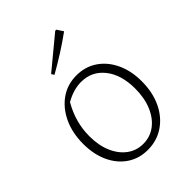

<svg xmlns="http://www.w3.org/2000/svg" viewBox="-208 -811 920 920"><g transform="rotate(-45 251.5 -351.0)"><path d="M245 8Q186 8 141 -22.5Q96 -53 71 -107Q46 -161 46 -231Q46 -306 73 -363.5Q100 -421 147 -454Q194 -487 255 -487Q315 -487 360.5 -456Q406 -425 431.5 -370.5Q457 -316 457 -246Q457 -171 430 -114Q403 -57 355 -24.5Q307 8 245 8ZM250 -28Q297 -28 333 -55Q369 -82 389.5 -130.5Q410 -179 410 -243Q410 -337 365.5 -393Q321 -449 249 -449Q197 -449 143 -418Q93 -332 93 -237Q93 -175 113 -128Q133 -81 168.5 -54.5Q204 -28 250 -28ZM183 -563 174 -577 335 -710H342L363 -678Q319 -646 274 -617.5Q229 -589 183 -563Z"/></g></svg>

Font: Piazzolla ExtraLight
Style: Regular
Weight: 200
Designer: Juan Pablo del Peral
Foundry: Huerta Tipografica
Version: Version 1.330